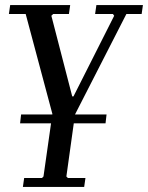

<svg xmlns="http://www.w3.org/2000/svg" viewBox="-20 -485 582 755"><path d="M359 -465H542L537 -430H477L275 -35L241 209L247 215H316L311 250H70L75 215H145L151 209L186 -37L81 -430H15L20 -465H256L251 -430H189L182 -423L264 -106H269L429 -423L424 -430H354ZM63 -35H399L395 0H59Z"/></svg>

Font: Brygada 1918 Medium
Style: Italic
Weight: 500
Italic angle: -8°
Designer: Mateusz Machalski | Borys Kosmynka | Przemek Hoffer
Foundry: NIEPODLEGLA 2018
Version: Version 3.006